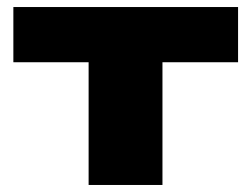

<svg xmlns="http://www.w3.org/2000/svg" viewBox="-20 -526 717 546"><path d="M232 0V-349H18V-506H657V-349H442V0Z"/></svg>

Font: Nunito Sans 7pt Expanded Black
Style: Regular
Weight: 900
Width: 7
Designer: Vernon Adams
Foundry: Vernon Adams
Version: Version 3.101;gftools[0.9.27]